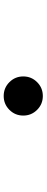

<svg xmlns="http://www.w3.org/2000/svg" viewBox="374 -900 252 1040"><g transform="rotate(-90 500.0 -380.0)"><path d="M500 -486Q544 -486 575 -455Q606 -424 606 -380Q606 -336 575 -305Q544 -274 500 -274Q456 -274 425 -305Q394 -336 394 -380Q394 -424 425 -455Q456 -486 500 -486Z"/></g></svg>

Font: Go Noto Current
Style: Regular
Weight: 400
Designer: Monotype Design Team
Foundry: Monotype Imaging Inc.
Version: Version 2.007; ttfautohint (v1.8) -l 8 -r 50 -G 200 -x 14 -D